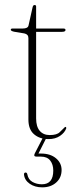

<svg xmlns="http://www.w3.org/2000/svg" viewBox="-20 -562 318 784"><path d="M79.5 -425.5 37.5 -432.5Q24 -435.5 24 -440.5Q24 -445.5 31 -445.5H72.5Q94 -445.5 96.5 -458L113 -532Q115 -541.5 121 -541.5Q127.5 -541.5 127.5 -535.5V-445.5H239Q247.5 -445.5 247.5 -439.5Q247.5 -432 233 -432H127.5V-78.5Q127.5 -45 142.2 -27.8Q157 -10.5 183 -10.5Q212.5 -10.5 224 -22.5Q235.5 -34.5 245.5 -43.5Q251 -45 250.5 -38Q244.5 -20.5 225.2 -7.2Q206 6 178 6Q142 6 119 -13.8Q96 -33.5 96 -74V-406.5Q96 -422 79.5 -425.5ZM156.5 -2.5H171L137 65H147.5Q185.5 65 208.5 84.2Q231.5 103.5 231.5 132Q231.5 163.5 209.5 183.2Q187.5 203 152.5 203Q122.5 203 101.5 188.5Q80.5 174 78 151Q77.5 143.5 83.5 142.5Q90 142 91.5 149.5Q95.5 171.5 112.8 181Q130 190.5 151 190.5Q197.5 190.5 197.5 134.5Q197.5 109.5 185 93.5Q172.5 77.5 147 77.5H129Q115.5 77.5 122 64.5Z"/></svg>

Font: Fraunces 72pt Thin
Style: Regular
Weight: 100
Version: Version 1.000;[b76b70a41]